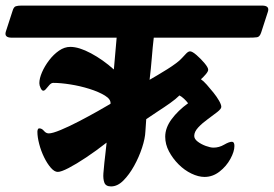

<svg xmlns="http://www.w3.org/2000/svg" viewBox="-77 -645 982 688"><path d="M-56 -532 -32 -606Q-28 -620 -20.5 -622.5Q-13 -625 0 -625H862Q890 -625 883 -603L859 -529Q854 -513 844 -511.5Q834 -510 810 -510H474Q470 -476 467 -438Q464 -400 459 -359Q471 -366 488 -376Q505 -386 522.5 -397Q540 -408 554 -418.5Q568 -429 575 -437Q583 -446 590.5 -453.5Q598 -461 604 -461Q612 -461 627.5 -447.5Q643 -434 656 -418.5Q669 -403 669 -395Q669 -389 660.5 -379Q652 -369 643 -361Q652 -355 664 -341.5Q676 -328 688 -313Q700 -298 708 -284Q716 -270 716 -262Q716 -255 701.5 -243.5Q687 -232 667.5 -218Q648 -204 633.5 -188.5Q619 -173 619 -158Q619 -147 631.5 -137.5Q644 -128 660.5 -122Q677 -116 688 -116Q708 -116 726 -126.5Q744 -137 754 -137Q763 -137 763 -122Q763 -102 748.5 -75.5Q734 -49 709.5 -30Q685 -11 656 -11Q634 -11 609 -23Q584 -35 563 -56Q542 -77 528.5 -102.5Q515 -128 515 -155Q515 -187 538 -218Q561 -249 597 -275Q591 -283 582.5 -291Q574 -299 566 -303Q553 -290 532.5 -275.5Q512 -261 489.5 -246.5Q467 -232 447 -218L444 -174Q443 -149 432 -115.5Q421 -82 403.5 -50.5Q386 -19 365 2Q344 23 321 23Q302 23 297 9.5Q292 -4 293.5 -24Q295 -44 297 -62Q299 -79 301 -97Q303 -115 305 -134Q268 -105 232 -81Q196 -57 169 -43Q142 -29 130 -29Q118 -29 105 -44Q92 -59 81 -81.5Q70 -104 63.5 -129Q57 -154 57 -173Q57 -177 58.5 -181Q60 -185 64 -185Q73 -185 80.5 -176Q88 -167 98 -167Q111 -167 141 -179.5Q171 -192 206.5 -210.5Q242 -229 273 -246.5Q304 -264 319 -273Q321 -289 299 -302.5Q277 -316 243.5 -326.5Q210 -337 175 -342.5Q140 -348 114 -348Q107 -348 100.5 -341Q94 -334 88.5 -327Q83 -320 78 -320Q73 -320 68.5 -329.5Q64 -339 64 -347Q64 -364 73.5 -386Q83 -408 99 -429Q115 -450 134.5 -463.5Q154 -477 175 -477Q206 -477 249 -454Q292 -431 331 -396L341 -510H-35Q-63 -510 -56 -532Z"/></svg>

Font: Alkatra
Style: Bold
Weight: 700
Designer: Suman Bhandary
Version: Version 1.100;gftools[0.9.22]